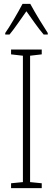

<svg xmlns="http://www.w3.org/2000/svg" viewBox="-20 -1035 272 989"><path d="M136 -1015H96C73 -971 31 -899 7 -865V-857H29C55 -888 90 -941 116 -977C144 -938 177 -889 205 -857H226V-865C210 -889 161 -968 136 -1015ZM195 -66V-91L135 -97V-748L195 -755V-780H37V-755L98 -748V-97L37 -91V-66Z"/></svg>

Font: Noto Sans Malayalam UI ExtraCondensed ExtraLight
Style: Regular
Weight: 200
Width: 2
Designer: Jelle Bosma - Monotype Design Team
Foundry: Monotype Imaging Inc.
Version: Version 2.104